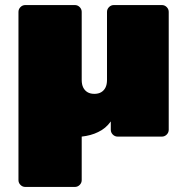

<svg xmlns="http://www.w3.org/2000/svg" viewBox="-20 -540 739 759"><path d="M80 199Q69 199 61 191Q53 183 53 172V-493Q53 -504 61 -512Q69 -520 80 -520H276Q287 -520 295 -512Q303 -504 303 -493V-224Q303 -206 309 -194Q315 -182 326 -175.5Q337 -169 353 -169Q369 -169 380 -175.5Q391 -182 397 -194Q403 -206 403 -224V-493Q403 -504 411 -512Q419 -520 430 -520H620Q631 -520 639 -512Q647 -504 647 -493V-27Q647 -16 639 -8Q631 0 620 0H445Q434 0 426 -8Q418 -16 418 -27V-60Q408 -46 395.5 -35.5Q383 -25 368 -18Q354 -11 337.5 -6.5Q321 -2 303 0V172Q303 183 295 191Q287 199 276 199Z"/></svg>

Font: Rubik Light Black
Style: Regular
Weight: 900
Version: Version 2.104